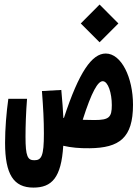

<svg xmlns="http://www.w3.org/2000/svg" viewBox="-20 -665 626 867"><path d="M384.8 4.4C519 2.9 580.6 -42 580.6 -191.9C580.6 -314.5 528.3 -423.3 457.5 -423.3C395.5 -423.3 336.9 -340.8 268.6 -132.3C268.1 -132.3 267.1 -132.3 266.1 -132.8C264.6 -167 261.7 -205.1 256.8 -258.8L169.4 -253.9C175.3 -175.8 178.2 -122.6 178.2 -62C178.2 40 167.5 58.6 134.8 58.6C105 58.6 95.2 41.5 95.2 -47.4C95.2 -96.2 97.2 -156.7 102.1 -218.8H17.6C8.8 -156.7 2.9 -82.5 2.9 -20C2.9 122.6 41.5 182.1 130.9 182.1C213.9 182.1 256.8 137.7 265.6 -6.8C301.8 1.5 337.4 4.9 384.8 4.4ZM353.5 -124C394 -251 421.9 -298.3 443.8 -298.3C468.3 -298.3 484.9 -244.1 484.9 -190.4C484.9 -135.7 473.1 -123 406.7 -123C386.7 -123 369.1 -123.5 353.5 -124ZM429.7 -474.1 514.6 -559.1 429.7 -644.5 344.7 -559.1Z"/></svg>

Font: Cascadia Mono SemiBold
Style: Regular
Weight: 600
Monospace: yes
Designer: Aaron Bell
Foundry: Saja Typeworks
Version: Version 2404.023